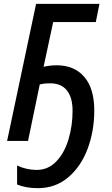

<svg xmlns="http://www.w3.org/2000/svg" viewBox="-20 -734 583 1000"><path d="M69 227V128Q118 151 171 151Q231 151 273.5 106.5Q316 62 337 -9Q358 -80 358 -157Q358 -226 328.5 -263Q299 -300 241 -300Q208 -300 187 -294L126 0H17L168 -714H498L479 -619H257L207 -386Q241 -394 275 -394Q367 -394 419 -333.5Q471 -273 471 -158Q471 -52 436.5 40.5Q402 133 335.5 189.5Q269 246 177 246Q115 246 69 227Z"/></svg>

Font: Noto Sans UI NarrowMedium
Style: Italic
Weight: 500
Width: 4
Italic angle: -12°
Designer: Monotype Design Team
Foundry: Monotype Imaging Inc.
Version: Version 1.001